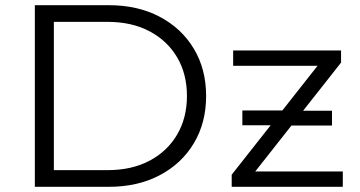

<svg xmlns="http://www.w3.org/2000/svg" viewBox="-20 -720 1387 740"><path d="M114.3 0V-700H399.1Q511.3 -700 595.7 -655.3Q680.1 -610.7 727.2 -532Q774.4 -453.3 774.4 -350Q774.4 -246.7 727.2 -168Q680.1 -89.3 595.7 -44.7Q511.3 0 399.1 0ZM187.6 -64.3H394.9Q488.3 -64.3 556.8 -100.8Q625.3 -137.3 662.9 -201.6Q700.5 -265.9 700.5 -350Q700.5 -434.7 662.9 -498.7Q625.3 -562.7 556.8 -599.2Q488.3 -635.7 394.9 -635.7H187.6ZM873 0V-46.7L1222.8 -490.4L1238.1 -466.3H878.6V-525.5H1294.5V-478.8L944.8 -35.1L926.5 -59.2H1301.2V0ZM1087.7 -236.3 1067.7 -237.3H914.1V-294.2H1091.9L1111.3 -293.2H1259.6V-236.3Z"/></svg>

Font: Montserrat Alternates Thin
Style: Regular
Weight: 100
Designer: Julieta Ulanovsky
Foundry: Julieta Ulanovsky
Version: Version 9.000